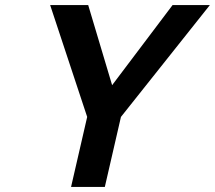

<svg xmlns="http://www.w3.org/2000/svg" viewBox="-20 -742 853 762"><path d="M813 -722H665L425 -404L330 -722H179L326 -278L262 0H396L460 -278Z"/></svg>

Font: Perun SemiBold Italic
Style: Regular
Weight: 400
Italic angle: -12°
Foundry: Copyright (c) Stefan Peev, Context Ltd, 2016
Version: Version 1.026